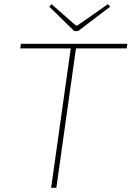

<svg xmlns="http://www.w3.org/2000/svg" viewBox="-20 -900 630 920"><path d="M336 -751 216 -868 227 -880 343 -778H351L497 -880L508 -868L354 -751ZM587 -668H344L250 0H225L319 -668H77L80 -690H590Z"/></svg>

Font: Ezarion Thin
Style: Italic
Weight: 250
Italic angle: -8°
Designer: Natanael Gama
Version: Version 1.001;PS 001.001;hotconv 1.0.70;makeotf.lib2.5.58329